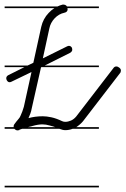

<svg xmlns="http://www.w3.org/2000/svg" viewBox="-20 -570 542 829"><path d="M407 -14H294Q278 -8 262 -8Q251 -8 236 -14H76Q70 -12 64 -10L63 -8Q57 -7 55 -7Q49 -7 44 -12L42 -14H0V-21H39Q39 -23 39 -26Q39 -30 42.5 -34.5Q46 -39 50.5 -45Q55 -51 60.5 -57Q66 -63 69 -71Q77 -88 83 -109L116 -259L29 -217Q25 -215 21 -215Q14 -215 9 -224Q7 -229 7 -232Q7 -240 15 -245L85 -280H0V-287H99L124 -299L158 -454Q166 -489 190 -514Q201 -526 215 -535H0V-542H228Q238 -547 250 -550H256Q262 -550 267 -545Q268 -544 269 -542H407V-535H271Q272 -533 272 -530Q272 -518 258 -515Q234 -510 216 -491Q198 -472 193 -447L165 -318L270 -370Q274 -372 278 -372Q286 -372 291 -363Q292 -358 292 -355Q292 -348 283 -342L173 -287H407V-280H159L157 -279L117 -102Q115 -90 111 -79.5Q107 -69 103 -60Q132 -68 165 -68Q181 -68 202 -63.5Q223 -59 248 -47Q254 -44 262 -44Q274 -44 286.5 -49.5Q299 -55 309 -67L469 -275Q474 -283 482 -283Q489 -283 495.5 -277.5Q502 -272 502 -266Q502 -258 498 -254L338 -46Q325 -31 309 -21H407ZM407 239H0V232H407ZM195 -28Q178 -33 163 -33Q145 -33 120 -26Q111 -24 100 -21H219Q207 -25 195 -28Z"/></svg>

Font: Gruenewald VA 1. Klasse
Style: Regular
Weight: 400
Designer: Peter Wiegel
Foundry: Peter Wiegel, nach dem Schriftentwurf von Dr. H. Gr¸newald
Version: Version 0.007